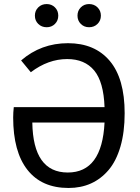

<svg xmlns="http://www.w3.org/2000/svg" viewBox="-20 -914 689 946"><path d="M210 -779.8Q185.1 -779.8 168.5 -796.1Q151.9 -812.5 151.9 -836.9Q151.9 -861.3 168.5 -877.7Q185.1 -894 210 -894Q234.4 -894 250.7 -877.7Q267.1 -861.3 267.1 -836.9Q267.1 -812.5 250.7 -796.1Q234.4 -779.8 210 -779.8ZM418.9 -779.8Q394.5 -779.8 378.2 -796.1Q361.8 -812.5 361.8 -836.9Q361.8 -861.3 378.2 -877.7Q394.5 -894 418.9 -894Q443.8 -894 460.4 -877.7Q477.1 -861.3 477.1 -836.9Q477.1 -812.5 460.4 -796.1Q443.8 -779.8 418.9 -779.8ZM314.9 -701.2Q446.8 -701.2 520.5 -614.3Q594.2 -527.3 594.2 -356Q594.2 -263.2 573.5 -191.9Q552.7 -120.6 515.1 -76.4Q477.5 -32.2 428 -10Q378.4 12.2 317.9 12.2Q185.5 12.2 115.2 -77.1Q44.9 -166.5 44.9 -335Q44.9 -359.4 47.9 -386.2H495.1Q490.7 -510.3 444.1 -566.7Q397.5 -623 311 -623Q217.3 -623 131.8 -558.1L84 -616.2Q182.1 -701.2 314.9 -701.2ZM314 -64Q482.9 -64 495.1 -310.1H139.2Q143.1 -64 314 -64Z"/></svg>

Font: FiraGO
Style: Regular
Weight: 400
Designer: bBox Type
Foundry: bBox Type GmbH
Version: Version 1.001;PS 001.001;hotconv 1.0.88;makeotf.lib2.5.64775